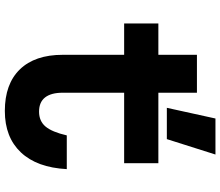

<svg xmlns="http://www.w3.org/2000/svg" viewBox="-78 -810 907 790"><g transform="rotate(90 375.0 -414.5)"><path d="M361 -613.1H651.1V-472.3H361V-219.7Q361 -171.8 380.4 -147Q399.9 -122.2 438.7 -122.2Q477.8 -122.2 500.2 -148.9Q522.6 -175.6 536.6 -236.3H675.4Q668.8 -113.3 606.5 -47.4Q544.2 18.6 436 18.6Q325 18.6 265 -43.2Q205 -105 205 -219.7V-472.3H76.1V-613.1H205V-771.8H361ZM467.1 -848H615.3L551.9 -648H423.1Z"/></g></svg>

Font: Martian Mono Custom sWd Rg
Style: Regular
Weight: 400
Width: 6
Monospace: yes
Designer: Alex Havermale
Foundry: Evil Martians
Version: Version 1.000